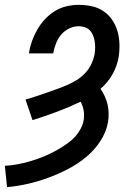

<svg xmlns="http://www.w3.org/2000/svg" viewBox="-56 -558 576 791"><path d="M-27 213 -36 125Q-16 124 3 121Q22 118 41 113.5Q60 109 79 103Q98 97 116 90Q134 83 152.5 74Q171 65 188.5 54.5Q206 44 223 32Q240 20 253.5 5Q267 -10 276.5 -28Q286 -46 289 -65Q292 -84 288.5 -103.5Q285 -123 276 -139Q228 -116 178.5 -97.5Q129 -79 78 -63L49 -148Q71 -154 92 -161Q113 -168 134.5 -175.5Q156 -183 177 -190.5Q198 -198 219 -207Q240 -216 259.5 -228Q279 -240 295 -257Q311 -274 320.5 -294.5Q330 -315 334 -337Q336 -350 336 -363Q336 -376 334 -388.5Q332 -401 327 -413Q322 -425 313.5 -433.5Q305 -442 293 -446Q281 -450 268 -450Q248 -450 228.5 -440.5Q209 -431 195.5 -414.5Q182 -398 174.5 -378.5Q167 -359 163 -338H63Q67 -364 75.5 -388Q84 -412 97 -435Q110 -458 128.5 -478Q147 -498 169.5 -512Q192 -526 217.5 -532Q243 -538 268 -538Q295 -538 321.5 -532.5Q348 -527 369.5 -512.5Q391 -498 405.5 -477Q420 -456 427.5 -431Q435 -406 436 -378.5Q437 -351 433 -324Q430 -306 423.5 -287.5Q417 -269 407.5 -252Q398 -235 385.5 -220Q373 -205 358 -192Q368 -178 375.5 -161.5Q383 -145 387 -128Q391 -111 391.5 -92.5Q392 -74 389 -55Q382 -14 357 24Q332 62 297 90.5Q262 119 222 139.5Q182 160 141 175Q100 190 58 199.5Q16 209 -27 213Z"/></svg>

Font: Iosevka Slab Semibold Oblique
Style: Regular
Weight: 600
Italic angle: -9°
Monospace: yes
Designer: Belleve Invis
Foundry: Belleve Invis
Version: Version 11.1.1; ttfautohint (v1.8.3)